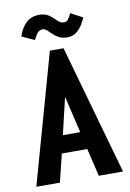

<svg xmlns="http://www.w3.org/2000/svg" viewBox="-90 -859 617 914"><g transform="rotate(-10 219.0 -402.0)"><path d="M312 0 280 -135H157L124 0H10L186 -627H252L429 0ZM219 -398 177 -220H261ZM312 -786 370 -755Q336 -675 282 -675Q255 -675 238.5 -684Q222 -693 210.5 -704.5Q199 -716 189.5 -724.5Q180 -733 169 -733Q154 -733 144 -721Q134 -709 125 -689L64 -717Q93 -804 164 -804Q195 -804 213.5 -790Q232 -776 245.5 -762Q259 -748 275 -748Q289 -748 296.5 -758.5Q304 -769 312 -786Z"/></g></svg>

Font: Inconsolata SemiCondensed ExtraBold
Style: Regular
Weight: 800
Width: 4
Monospace: yes
Designer: Raph Levien, Cyreal, Brenton Simpson
Foundry: Raph Levien, Cyreal, Google
Version: Version 3.100; ttfautohint (v1.8.4.7-5d5b)